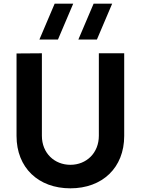

<svg xmlns="http://www.w3.org/2000/svg" viewBox="-20 -1010 766 1045"><path d="M363 15C537 15 656 -97 656 -270V-720H518V-271C518 -178 451 -113 363 -113C277 -113 208 -176 208 -271V-720L70 -719V-270C70 -97 189 15 363 15ZM194.5 -795H295.5L378.5 -990H277.5ZM406.5 -795H507.5L590.5 -990H489.5Z"/></svg>

Font: Eudonet ExtraBold
Style: Regular
Weight: 800
Designer: Mikhail Sharanda
Foundry: Mikhail Sharanda
Version: Version 4.503;Glyphs 3.1.2 (3151)